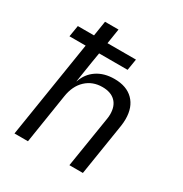

<svg xmlns="http://www.w3.org/2000/svg" viewBox="-170 -858 939 987"><g transform="rotate(30 300.0 -365.0)"><path d="M512 -349Q512 -330 509 -309L460 0H380L428 -300Q431 -317 431 -331Q431 -380 404 -406.5Q377 -433 327 -433Q269 -433 229.5 -396Q190 -359 180 -293L134 0H54L145 -574H49L60 -641H156L170 -730H250L236 -641H405L394 -574H225L215 -514L196 -392H197Q214 -443 256.5 -471.5Q299 -500 360 -500Q432 -500 472 -460Q512 -420 512 -349Z"/></g></svg>

Font: JetBrains Mono Semi Light
Style: Italic
Weight: 350
Italic angle: -9°
Monospace: yes
Designer: Philipp Nurullin, Konstantin Bulenkov
Foundry: JetBrains
Version: 2.002